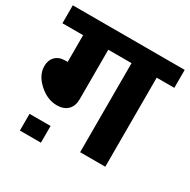

<svg xmlns="http://www.w3.org/2000/svg" viewBox="-170 -777 971 981"><g transform="rotate(30 315.0 -286.5)"><path d="M195.3 -40.5V58.1H71.3V-40.5ZM393.1 0V-525.4H255.9V-233.4Q255.9 -192.9 232.9 -170.4Q210 -147.9 169.4 -147.9Q112.8 -147.9 63.7 -192.6Q14.6 -237.3 14.6 -290Q14.6 -325.2 35.6 -346.4Q56.6 -367.7 93.8 -367.7H107.4V-525.4H-14.6V-631.3H645.5V-525.4H541.5V0Z"/></g></svg>

Font: Yantramanav Black
Style: Regular
Weight: 900
Version: Version 1.001;PS 1.0;hotconv 1.0.72;makeotf.lib2.5.5900; ttf